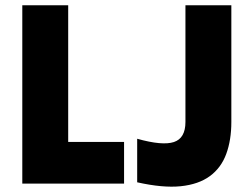

<svg xmlns="http://www.w3.org/2000/svg" viewBox="-20 -700 957 732"><path d="M65 0Q65 -168 65 -340Q65 -512 65 -680Q109 -680 153 -680Q197 -680 240 -680Q240 -551 240 -419.5Q240 -288 240 -159Q293 -159 347 -159Q401 -159 453 -159Q453 -120 453 -79.5Q453 -39 453 0Q357 0 259 0Q161 0 65 0ZM862 -235Q862 -235 862 -235Q862 -235 862 -235Q862 -166 842.5 -113Q823 -60 780 -28.5Q737 3 669 10Q601 17 503 -5Q503 -46 503 -88Q503 -130 503 -171Q599 -144 643 -158.5Q687 -173 687 -235Q687 -345 687 -457.5Q687 -570 687 -680Q731 -680 775 -680Q819 -680 862 -680Q862 -570 862 -457.5Q862 -345 862 -235Z"/></svg>

Font: Tilt Warp
Style: Regular
Weight: 400
Designer: Andy Clymer
Foundry: Andy Clymer
Version: Version 1.000